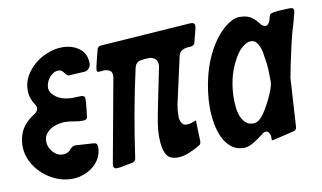

<svg xmlns="http://www.w3.org/2000/svg" viewBox="-64 -703 1415 845"><g transform="rotate(-10 643.5 -281.0)"><path d="M232 -132 314 -127Q325 -126 329 -122Q333 -118 333 -105Q333 -80 321.5 -58.5Q310 -37 290.5 -21.5Q271 -6 246.5 2.5Q222 11 196 11Q160 11 126 -3.5Q92 -18 65.5 -42.5Q39 -67 22.5 -99.5Q6 -132 6 -169Q6 -252 81 -298Q83 -299 85 -300.5Q87 -302 89 -304Q98 -313 98 -323Q98 -333 92 -340Q81 -357 76 -372.5Q71 -388 71 -408Q71 -441 87.5 -470Q104 -499 130 -520.5Q156 -542 188.5 -554.5Q221 -567 253 -567Q298 -567 329 -543.5Q360 -520 360 -476Q360 -464 351.5 -454.5Q343 -445 332 -444L262 -440Q256 -440 248 -448Q243 -456 236 -462.5Q229 -469 219 -469Q206 -469 195 -462Q184 -455 176.5 -445Q169 -435 165 -423.5Q161 -412 161 -403Q161 -389 169 -378Q177 -367 188.5 -359Q200 -351 214 -346.5Q228 -342 240 -341Q254 -339 268 -340Q282 -341 297 -341Q315 -341 315 -327Q315 -309 312.5 -288Q310 -267 308 -249Q308 -233 287 -233Q267 -233 247 -237Q227 -241 207 -241Q196 -241 180 -238Q164 -235 149 -227Q134 -219 123 -205Q112 -191 112 -170Q112 -146 130.5 -124Q149 -102 176 -102Q187 -102 195 -106Q203 -110 208 -115Q210 -117 212 -119.5Q214 -122 216 -124Q218 -125 219 -126Q220 -127 222 -128Z M777 -148 780 -53Q780 -41 770 -36Q747 -22 720.5 -11.5Q694 -1 671 -1Q631 -1 618 -29Q605 -57 605 -103Q605 -135 610.5 -168.5Q616 -202 623 -236L658 -408Q659 -411 659 -418Q659 -436 647.5 -445Q636 -454 622 -454Q602 -454 582 -450Q562 -446 556 -422Q534 -324 516.5 -226.5Q499 -129 485 -30Q483 -15 469 -13Q461 -11 451.5 -9.5Q442 -8 432 -6Q412 -1 398 -1Q383 -1 383 -16Q383 -18 383.5 -20Q384 -22 384 -24L452 -396Q452 -398 452.5 -400Q453 -402 453 -404Q453 -423 441.5 -429Q430 -435 414 -435L401 -433H395Q388 -433 386.5 -435Q385 -437 385 -440Q385 -452 393 -482Q397 -496 400 -509Q403 -522 405 -530Q408 -543 422 -545L826 -573H830Q847 -573 847 -559Q847 -554 845 -545Q843 -536 840 -525Q837 -514 834.5 -504Q832 -494 830 -486Q827 -474 813 -472Q810 -471 802 -471Q787 -471 773.5 -464Q760 -457 756 -440L709 -229Q707 -218 706 -206Q705 -194 705 -183Q705 -180 705 -173.5Q705 -167 707 -161Q709 -154 715 -145.5Q721 -137 735 -137Q747 -137 757 -140.5Q767 -144 775 -147Q777 -148 777 -148Z M1091 -3V-21Q1091 -27 1086 -36.5Q1081 -46 1070 -46Q1068 -46 1066 -45Q1063 -45 1056 -40Q1055 -38 1049 -34Q1033 -21 1009 -6.5Q985 8 965 8Q932 8 909 -10.5Q886 -29 872.5 -58Q859 -87 853 -122Q847 -157 847 -191Q847 -263 866 -336.5Q885 -410 923 -469Q933 -485 946.5 -501Q960 -517 975.5 -530.5Q991 -544 1008 -553Q1025 -562 1042 -563Q1074 -563 1092.5 -552.5Q1111 -542 1131 -516Q1133 -512 1139 -508Q1145 -504 1151 -504Q1159 -504 1165 -512Q1171 -520 1172 -525Q1174 -535 1176 -540Q1178 -546 1179 -549Q1182 -554 1194.5 -556.5Q1207 -559 1222 -560Q1237 -561 1250.5 -561.5Q1264 -562 1270 -562Q1281 -562 1284 -558Q1287 -554 1287 -549Q1287 -547 1286.5 -543.5Q1286 -540 1284 -533Q1282 -527 1280.5 -520Q1279 -513 1277 -505Q1262 -458 1251 -410.5Q1240 -363 1230 -315L1219 -258V-254L1206 -43Q1206 -30 1192 -26Q1184 -24 1169.5 -20.5Q1155 -17 1138 -13Q1130 -11 1122.5 -9.5Q1115 -8 1108 -6Q1093 -3 1091 -3ZM1024 -91Q1037 -91 1047 -98Q1057 -105 1064 -114Q1072 -123 1083.5 -142Q1095 -161 1105.5 -182.5Q1116 -204 1123.5 -225Q1131 -246 1131 -259Q1131 -285 1130 -311.5Q1129 -338 1124 -364Q1123 -374 1120.5 -388.5Q1118 -403 1112.5 -416.5Q1107 -430 1098.5 -439.5Q1090 -449 1076 -449Q1064 -449 1052.5 -442.5Q1041 -436 1030.5 -426Q1020 -416 1012.5 -404.5Q1005 -393 1000 -383Q978 -344 968 -300.5Q958 -257 958 -212Q958 -196 960 -175Q962 -154 969 -135.5Q976 -117 989 -104Q1002 -91 1024 -91Z"/></g></svg>

Font: Bangerz
Style: Regular
Weight: 400
Designer: vernon adams
Foundry: Vernon Adams
Version: Version 2.10;February 7, 2025;FontCreator 13.0.0.2683 64-bit